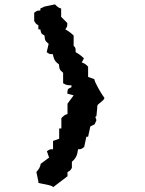

<svg xmlns="http://www.w3.org/2000/svg" viewBox="-20 -742 660 876"><path d="M288 62V43C299 37 299 39 308 24V-4C327 -20 333 -35 336 -61C353 -61 350 -62 364 -71L374 -118H382L392 -165L412 -175L420 -194C414 -213 413 -206 420 -213C421 -230 424 -244 424 -259C424 -268 459 -285 456 -296C444 -311 414 -362 410 -381L382 -391V-438C371 -449 366 -453 353 -457L363 -476C349 -489 341 -495 325 -504V-511C325 -522 325 -524 316 -533V-580C302 -593 294 -599 278 -608C287 -622 287 -620 287 -637L259 -665V-703C246 -707 242 -711 231 -722L183 -712L164 -703V-694C147 -694 150 -693 136 -684V-646C146 -631 144 -633 155 -627V-608H164C168 -589 167 -589 183 -580C185 -558 186 -555 202 -542L193 -504C207 -495 204 -495 221 -495C226 -471 230 -462 249 -448C251 -426 252 -423 268 -410V-362C284 -353 288 -353 306 -353V-344C287 -336 289 -336 287 -315L316 -307L288 -269V-222C275 -218 271 -214 260 -203V-156H250V-109L222 -99V-61C205 -61 208 -61 194 -52L204 -23L166 5C162 24 158 28 146 43L156 90C154 90 153 91 153 91C153 95 222 102 222 112C222 113 221 113 220 114Z"/></svg>

Font: GNUTypewriter
Style: Standard
Weight: 400
Version: Version 001.000